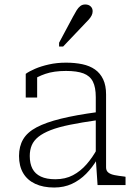

<svg xmlns="http://www.w3.org/2000/svg" viewBox="-20 -827 612 858"><path d="M415 -326V-290Q345 -280 293 -269.5Q241 -259 206.5 -245.5Q172 -232 151.5 -215.5Q131 -199 122 -178Q113 -157 113 -130Q113 -96 125 -73Q137 -50 162.5 -38Q188 -26 227 -26Q272 -26 306 -44Q340 -62 367 -93Q394 -124 415 -163V-116Q393 -79 365 -50.5Q337 -22 301.5 -5.5Q266 11 222 11Q173 11 137.5 -5.5Q102 -22 83.5 -53.5Q65 -85 65 -130Q65 -173 83.5 -204.5Q102 -236 143.5 -258Q185 -280 252 -296.5Q319 -313 415 -326ZM416 0 408 -119V-122V-393Q408 -437 395 -462.5Q382 -488 353 -499Q324 -510 275 -510Q221 -510 183 -497Q145 -484 122 -466Q119 -471 119.5 -476.5Q120 -482 123.5 -487.5Q127 -493 133 -496.5Q139 -500 146 -499V-391H95V-497Q110 -508 136.5 -519.5Q163 -531 198.5 -539Q234 -547 275 -547Q315 -547 348 -540Q381 -533 404.5 -516.5Q428 -500 441 -472.5Q454 -445 454 -405V-79Q454 -64 464 -56Q474 -48 492 -44.5Q510 -41 536 -38L541 -37V0ZM306 -752Q315 -769 322.5 -781Q330 -793 339 -800Q348 -807 361 -807Q376 -807 385 -798.5Q394 -790 394 -777Q394 -767 389.5 -758Q385 -749 377 -740Q369 -731 359 -721L262 -619H244V-636Z"/></svg>

Font: Roboto Serif 20pt Thin
Style: Regular
Weight: 250
Version: Version 1.008